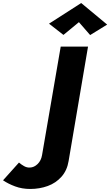

<svg xmlns="http://www.w3.org/2000/svg" viewBox="-237 -1007 726 1265"><path d="M-112 64 -217 181Q-183 204 -137.5 221Q-92 238 -38 238Q24 238 77.5 218.5Q131 199 168 157.5Q205 116 215 54L343 -700H163L40 15Q34 51 11 73.5Q-12 96 -40 97Q-60 98 -78.5 87.5Q-97 77 -112 64ZM283 -861 357 -776 469 -845 298 -987 86 -851 181 -777Z"/></svg>

Font: Jost
Style: Bold Italic
Weight: 700
Italic angle: -5°
Version: Version 3.710